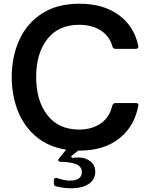

<svg xmlns="http://www.w3.org/2000/svg" viewBox="-20 -795 800 1030"><path d="M709 -242Q717 -242 720.5 -238.5Q724 -235 722 -229Q702 -117 619.5 -52Q537 13 406 13H399Q381 29 361 43L367 52Q379 50 399 50Q427 50 443 58Q491 78 491 126Q491 169 455.5 192Q420 215 363 215Q323 215 282 205Q269 202 269 189V172Q269 164 274 161Q279 158 286 160Q325 174 357 174Q386 174 402.5 162.5Q419 151 419 129Q419 99 390 86.5Q361 74 305 73Q292 71 292 64Q292 62 296 56L335 8Q239 -7 173 -63Q107 -119 75 -202Q43 -285 43 -382Q43 -490 83 -579.5Q123 -669 204.5 -722Q286 -775 406 -775Q536 -775 618.5 -713.5Q701 -652 722 -548V-544Q722 -533 709 -533H599Q587 -533 583 -546Q568 -601 520.5 -631.5Q473 -662 404 -662Q294 -662 234 -585.5Q174 -509 174 -382Q174 -255 234 -177.5Q294 -100 404 -100Q474 -100 521 -133Q568 -166 583 -230Q588 -242 599 -242Z"/></svg>

Font: Open Sauce Two SemiBold
Style: Regular
Weight: 600
Designer: Alfredo Marco Pradil
Foundry: Creative Sauce Fz LLC
Version: Version 1.477